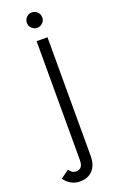

<svg xmlns="http://www.w3.org/2000/svg" viewBox="-214 -693 608 996"><g transform="rotate(-20 89.5 -195.0)"><path d="M-41 214 5 181Q12 191 20.5 197.5Q29 204 43 204Q80 204 80 155V-501H140V155Q140 205 114 232.5Q88 260 45 260Q17 260 -5 247.5Q-27 235 -41 214ZM65 -607Q65 -625 77.5 -637.5Q90 -650 107 -650Q125 -650 137.5 -637.5Q150 -625 150 -607Q150 -590 137.5 -577.5Q125 -565 107 -565Q90 -565 77.5 -577.5Q65 -590 65 -607Z"/></g></svg>

Font: Bellota Text
Style: Regular
Weight: 400
Designer: Kemie Guaida
Foundry: Kemie Guaida
Version: Version 4.001